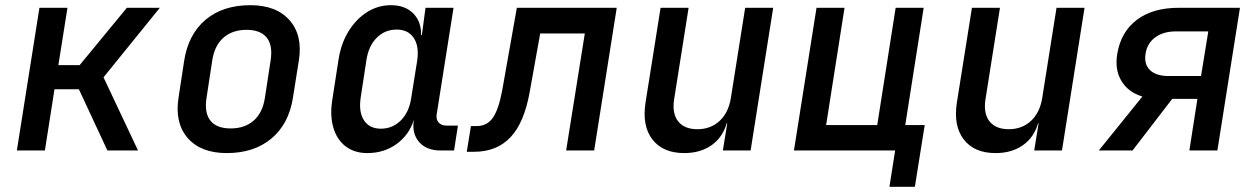

<svg xmlns="http://www.w3.org/2000/svg" viewBox="-20 -580 4840 740"><path d="M45 0 132 -550H240L205 -329H287L469 -550H596L379 -282L512 0H394L284 -236H190L153 0Z M854 10Q754 10 703.5 -48Q653 -106 668 -203L690 -347Q706 -448 772.5 -504Q839 -560 945 -560Q1045 -560 1096 -502Q1147 -444 1132 -348L1109 -203Q1093 -102 1026 -46Q959 10 854 10ZM869 -85Q923 -85 957.5 -115Q992 -145 1001 -203L1023 -347Q1032 -405 1008 -435Q984 -465 930 -465Q876 -465 841.5 -435Q807 -405 798 -347L776 -203Q767 -145 791 -115Q815 -85 869 -85Z M1396 10Q1346 10 1312 -16Q1278 -42 1264.5 -89Q1251 -136 1261 -197L1285 -352Q1295 -414 1324 -460.5Q1353 -507 1395 -533.5Q1437 -560 1487 -560Q1541 -560 1572.5 -528.5Q1604 -497 1603 -445H1606L1620 -550H1728L1663 -139Q1660 -120 1670.5 -108Q1681 -96 1700 -96H1745L1730 0H1678Q1624 0 1595.5 -32.5Q1567 -65 1575 -117V-118Q1557 -60 1508.5 -25Q1460 10 1396 10ZM1448 -84Q1493 -84 1525 -116Q1557 -148 1565 -203L1588 -347Q1596 -402 1574.5 -434Q1553 -466 1509 -466Q1463 -466 1431.5 -434Q1400 -402 1392 -347L1370 -203Q1362 -148 1383 -116Q1404 -84 1448 -84Z M1779 5 1795 -94H1817Q1857 -94 1879.5 -126Q1902 -158 1916 -234L1972 -550H2357L2270 0H2162L2234 -451H2062L2022 -228Q2001 -108 1948 -51.5Q1895 5 1807 5Z M2617 10Q2535 10 2494.5 -42.5Q2454 -95 2468 -185L2526 -550H2634L2578 -196Q2570 -142 2594 -112Q2618 -82 2668 -82Q2719 -82 2753.5 -114Q2788 -146 2797 -203L2852 -550H2960L2873 0H2766L2783 -105H2781Q2765 -50 2722 -20Q2679 10 2617 10Z M3408 140 3430 0H3040L3127 -550H3235L3164 -98H3361L3432 -550H3540L3469 -98H3544L3506 140Z M3817 10Q3735 10 3694.5 -42.5Q3654 -95 3668 -185L3726 -550H3834L3778 -196Q3770 -142 3794 -112Q3818 -82 3868 -82Q3919 -82 3953.5 -114Q3988 -146 3997 -203L4052 -550H4160L4073 0H3966L3983 -105H3981Q3965 -50 3922 -20Q3879 10 3817 10Z M4215 0 4383 -208Q4329 -224 4302.5 -267.5Q4276 -311 4286 -372Q4300 -457 4361.5 -503.5Q4423 -550 4523 -550H4759L4672 0H4564L4595 -199H4498L4345 0ZM4484 -287H4609L4637 -459H4512Q4464 -459 4432.5 -436Q4401 -413 4395 -372Q4389 -332 4412.5 -309.5Q4436 -287 4484 -287Z"/></svg>

Font: JetBrains Mono NL SemiBold
Style: Italic
Weight: 600
Italic angle: -9°
Monospace: yes
Designer: Philipp Nurullin, Konstantin Bulenkov
Foundry: JetBrains
Version: Version 2.305; ttfautohint (v1.8.4.7-5d5b)